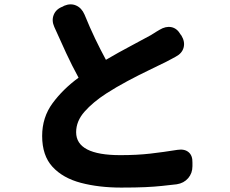

<svg xmlns="http://www.w3.org/2000/svg" viewBox="-20 -802 1040 870"><path d="M271 -776Q300 -788 325 -777Q350 -766 363 -736Q387 -677 411 -627Q435 -577 460 -531Q518 -565 574 -594.5Q630 -624 664 -643Q674 -649 687 -657.5Q700 -666 703 -667Q731 -684 756.5 -679Q782 -674 798 -646L802 -641Q819 -613 812 -586.5Q805 -560 776 -545Q772 -543 758.5 -535.5Q745 -528 733 -522Q703 -507 656 -484.5Q609 -462 557.5 -434.5Q506 -407 461 -378Q401 -339 363 -296Q325 -253 325 -203Q325 -99 525 -99Q601 -99 661.5 -106Q722 -113 784 -123Q816 -128 834.5 -112.5Q853 -97 852 -65V-49Q852 -17 832.5 5.5Q813 28 781 33Q746 37 713.5 40.5Q681 44 638 46Q595 48 529 48Q428 48 346.5 26.5Q265 5 218 -46Q171 -97 171 -186Q171 -270 218 -334Q265 -398 336 -450Q306 -505 280 -561Q254 -617 226 -680Q213 -709 223.5 -735Q234 -761 264 -772Z"/></svg>

Font: Chiron GoRound TC EB
Style: Regular
Weight: 700
Designer: Ryoko NISHIZUKA 西塚涼子 (kana, bopomofo & ideographs); Paul D. Hunt (Latin, Greek & Cyrillic); Sandoll Communications 산돌커뮤니
Foundry: Adobe
Version: Version 1.000;hotconv 1.1.1;makeotfexe 2.6.0